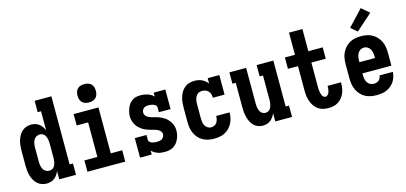

<svg xmlns="http://www.w3.org/2000/svg" viewBox="-67 -1245 3634 1717"><g transform="rotate(-15 1750.0 -386.5)"><path d="M197 8Q173 8 150.5 0Q128 -8 110.5 -24.5Q93 -41 82 -62Q71 -83 64.5 -106Q58 -129 56 -152.5Q54 -176 54 -200V-330Q54 -354 56 -377.5Q58 -401 64.5 -424Q71 -447 82 -468Q93 -489 110.5 -505.5Q128 -522 150.5 -530Q173 -538 197 -538Q216 -538 235 -532.5Q254 -527 269.5 -515Q285 -503 296 -487Q307 -471 314 -453V-630H283V-735H438V-105H469V0H314V-77Q307 -59 296 -43Q285 -27 269.5 -15Q254 -3 235 2.5Q216 8 197 8ZM249 -97Q260 -97 271 -101.5Q282 -106 289.5 -114Q297 -122 302 -133Q307 -144 309.5 -155Q312 -166 313 -177.5Q314 -189 314 -200V-330Q314 -341 313 -352.5Q312 -364 309.5 -375Q307 -386 302 -397Q297 -408 289.5 -416Q282 -424 271 -428.5Q260 -433 249 -433Q231 -433 215.5 -423.5Q200 -414 192 -398.5Q184 -383 181 -365.5Q178 -348 178 -330V-200Q178 -182 181 -164.5Q184 -147 192 -131.5Q200 -116 215.5 -106.5Q231 -97 249 -97Z M575 0V-105H695V-425H589V-530H819V-105H925V0ZM750 -595Q733 -595 716 -600Q699 -605 687 -617Q675 -629 670 -646Q665 -663 665 -680Q665 -697 670 -714Q675 -731 687 -743Q699 -755 716 -760Q733 -765 750 -765Q767 -765 784 -760Q801 -755 813 -743Q825 -731 830 -714Q835 -697 835 -680Q835 -663 830 -646Q825 -629 813 -617Q801 -605 784 -600Q767 -595 750 -595Z M1291 8Q1274 8 1257.5 6Q1241 4 1225.5 -1.5Q1210 -7 1196 -15.5Q1182 -24 1170 -36V0H1062V-181H1170V-136Q1170 -124 1179.5 -115.5Q1189 -107 1200 -103.5Q1211 -100 1223 -98.5Q1235 -97 1247 -97Q1259 -97 1271 -99.5Q1283 -102 1293 -109Q1303 -116 1309 -127Q1315 -138 1315 -151Q1315 -166 1304.5 -178Q1294 -190 1280.5 -196.5Q1267 -203 1252 -207Q1237 -211 1222.5 -215Q1208 -219 1193.5 -224Q1179 -229 1165 -235.5Q1151 -242 1138.5 -251Q1126 -260 1115 -270.5Q1104 -281 1095.5 -293.5Q1087 -306 1081 -320.5Q1075 -335 1072 -350Q1069 -365 1069 -380Q1069 -400 1073.5 -419.5Q1078 -439 1085.5 -457.5Q1093 -476 1105 -492Q1117 -508 1134 -519Q1151 -530 1170.5 -534Q1190 -538 1210 -538Q1227 -538 1243 -535.5Q1259 -533 1274.5 -528Q1290 -523 1304 -514.5Q1318 -506 1330 -494V-530H1438V-349H1330V-394Q1330 -406 1320.5 -414Q1311 -422 1300 -426Q1289 -430 1277.5 -431.5Q1266 -433 1254 -433Q1242 -433 1231 -430.5Q1220 -428 1211 -420.5Q1202 -413 1197.5 -402Q1193 -391 1193 -380Q1193 -365 1203 -352.5Q1213 -340 1227 -333.5Q1241 -327 1255.5 -323Q1270 -319 1285 -315Q1300 -311 1314.5 -306Q1329 -301 1342.5 -294.5Q1356 -288 1369 -279.5Q1382 -271 1392.5 -260Q1403 -249 1412 -236.5Q1421 -224 1427 -210Q1433 -196 1436 -181Q1439 -166 1439 -150Q1439 -130 1434.5 -110Q1430 -90 1421.5 -71.5Q1413 -53 1400 -37Q1387 -21 1369.5 -10.5Q1352 0 1331.5 4Q1311 8 1291 8Z M1747 8Q1720 8 1693.5 2.5Q1667 -3 1643.5 -16Q1620 -29 1602 -49.5Q1584 -70 1573 -95Q1562 -120 1558 -146.5Q1554 -173 1554 -200V-330Q1554 -354 1556.5 -378.5Q1559 -403 1566 -426.5Q1573 -450 1585.5 -471.5Q1598 -493 1617 -508.5Q1636 -524 1659.5 -531Q1683 -538 1708 -538Q1725 -538 1742.5 -535Q1760 -532 1776 -524.5Q1792 -517 1805.5 -506Q1819 -495 1830 -481V-530H1938V-349H1830Q1830 -365 1825.5 -381Q1821 -397 1810 -409.5Q1799 -422 1783.5 -427.5Q1768 -433 1752 -433Q1740 -433 1728 -429.5Q1716 -426 1707.5 -418Q1699 -410 1693 -399.5Q1687 -389 1683.5 -377.5Q1680 -366 1679 -354Q1678 -342 1678 -330V-200Q1678 -182 1680.5 -165Q1683 -148 1691 -132.5Q1699 -117 1714.5 -107Q1730 -97 1747 -97Q1763 -97 1777.5 -104Q1792 -111 1800.5 -124Q1809 -137 1812.5 -152.5Q1816 -168 1816 -183Q1816 -183 1816 -183.5Q1816 -184 1816 -184H1940Q1940 -184 1940 -183.5Q1940 -183 1940 -182Q1940 -157 1934.5 -131.5Q1929 -106 1917 -83.5Q1905 -61 1887 -42.5Q1869 -24 1846.5 -12.5Q1824 -1 1798.5 3.5Q1773 8 1747 8Z M2198 8Q2175 8 2152.5 -0.5Q2130 -9 2114 -26Q2098 -43 2088 -64Q2078 -85 2072 -107.5Q2066 -130 2064 -153.5Q2062 -177 2062 -200V-425H2031V-530H2186V-200Q2186 -189 2187 -177.5Q2188 -166 2190.5 -155Q2193 -144 2197.5 -133.5Q2202 -123 2209.5 -114.5Q2217 -106 2228 -101.5Q2239 -97 2250 -97Q2261 -97 2272 -101.5Q2283 -106 2290.5 -114.5Q2298 -123 2302.5 -133.5Q2307 -144 2309.5 -155Q2312 -166 2313 -177.5Q2314 -189 2314 -200V-425H2283V-530H2438V-105H2469V0H2314V-77Q2307 -59 2296 -43Q2285 -27 2270 -15Q2255 -3 2236 2.5Q2217 8 2198 8Z M2805 8Q2780 8 2755 2Q2730 -4 2709.5 -19Q2689 -34 2675 -55Q2661 -76 2652.5 -100Q2644 -124 2641 -149Q2638 -174 2638 -199V-425H2545V-530H2638V-735H2762V-530H2895V-425H2762V-199Q2762 -189 2762.5 -179Q2763 -169 2764.5 -159Q2766 -149 2768.5 -139Q2771 -129 2775 -120Q2779 -111 2787 -104Q2795 -97 2805 -97Q2818 -97 2827.5 -107.5Q2837 -118 2841 -130.5Q2845 -143 2846.5 -156Q2848 -169 2848 -182Q2848 -183 2848 -184Q2848 -185 2848 -186H2972Q2972 -184 2972 -181.5Q2972 -179 2972 -176Q2972 -153 2968 -129.5Q2964 -106 2954.5 -84.5Q2945 -63 2930 -44.5Q2915 -26 2895 -14Q2875 -2 2852 3Q2829 8 2805 8Z M3252 8Q3225 8 3198 3Q3171 -2 3147 -15Q3123 -28 3104.5 -48.5Q3086 -69 3074.5 -94Q3063 -119 3058.5 -146Q3054 -173 3054 -200V-330Q3054 -357 3058 -384Q3062 -411 3073.5 -435.5Q3085 -460 3103.5 -480.5Q3122 -501 3145.5 -514.5Q3169 -528 3196 -533Q3223 -538 3250 -538Q3277 -538 3304 -533Q3331 -528 3354.5 -514.5Q3378 -501 3396.5 -480.5Q3415 -460 3426.5 -435.5Q3438 -411 3442 -384Q3446 -357 3446 -330V-213H3178V-200Q3178 -182 3181 -164Q3184 -146 3193 -130.5Q3202 -115 3218 -106Q3234 -97 3252 -97Q3265 -97 3277.5 -100.5Q3290 -104 3299.5 -112Q3309 -120 3314.5 -131.5Q3320 -143 3320 -156H3444Q3443 -132 3436 -109.5Q3429 -87 3416 -67.5Q3403 -48 3384.5 -32.5Q3366 -17 3344.5 -8Q3323 1 3299.5 4.5Q3276 8 3252 8ZM3322 -317V-330Q3322 -348 3319 -365.5Q3316 -383 3307.5 -398.5Q3299 -414 3283.5 -423.5Q3268 -433 3250 -433Q3232 -433 3216.5 -423.5Q3201 -414 3192.5 -398.5Q3184 -383 3181 -365.5Q3178 -348 3178 -330V-317ZM3235 -585 3177 -635 3314 -781 3386 -719Z"/></g></svg>

Font: Iosevka Slab Extrabold
Style: Regular
Weight: 800
Monospace: yes
Designer: Belleve Invis
Foundry: Belleve Invis
Version: Version 11.1.1; ttfautohint (v1.8.3)